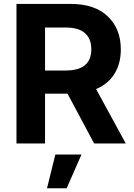

<svg xmlns="http://www.w3.org/2000/svg" viewBox="-20 -748 697 1001"><path d="M65.9 0V-727.5H349.6Q473.6 -727.5 541.7 -662.8Q609.9 -598.1 609.9 -490.7Q609.9 -416 576.7 -363Q543.5 -310.1 481 -283.7L635.7 0H470.7L332 -259.8H214.8V0ZM214.8 -380.4H322.3Q456.1 -380.4 456.1 -490.7Q456.1 -545.9 423.1 -575.2Q390.1 -604.5 321.8 -604.5H214.8ZM225.1 233.4 268.6 57.6H404.8L327.6 233.4Z"/></svg>

Font: Inter-Bold
Style: Bold
Weight: 700
Designer: Rasmus Andersson
Foundry: rsms
Version: Version 4.000;git-a52131595